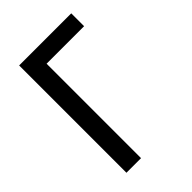

<svg xmlns="http://www.w3.org/2000/svg" viewBox="-215 -832 930 930"><g transform="rotate(-45 250.0 -367.5)"><path d="M91 0V-735H448V-647H191V0Z"/></g></svg>

Font: Iosevka Curly Semibold
Style: Regular
Weight: 600
Monospace: yes
Designer: Belleve Invis
Foundry: Belleve Invis
Version: Version 22.1.2; ttfautohint (v1.8.4)